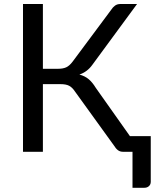

<svg xmlns="http://www.w3.org/2000/svg" viewBox="-20 -736 754 931"><path d="M711 -76V145.5Q711 158.5 702.2 166.5Q693.5 174.5 680 174.5H622.5V0H576.5Q562 0 551.8 -7.8Q541.5 -15.5 532.5 -30.5L343 -293Q330 -312.5 315 -320.2Q300 -328 274 -328H188V0H91.5V-716.5H188V-402.5H262.5Q285 -402.5 300.8 -409.5Q316.5 -416.5 332 -437L519.5 -689Q527 -701 537.8 -708.8Q548.5 -716.5 563 -716.5H644.5L428 -422Q403.5 -387.5 365 -374.5Q391.5 -367.5 409.8 -352.2Q428 -337 444.5 -310L610 -76Z"/></svg>

Font: Lato 2
Style: Regular
Weight: 400
Designer: Lukasz Dziedzic with Adam Twardoch and Botio Nikoltchev
Foundry: tyPoland Lukasz Dziedzic
Version: Version 2.015; 2015-08-06; http://www.latofonts.com/